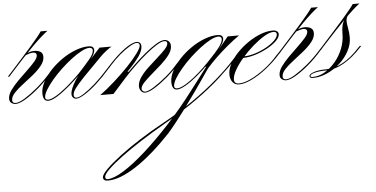

<svg xmlns="http://www.w3.org/2000/svg" viewBox="-63 -541 2329 1188"><g transform="rotate(-5 1101.5 53.0)"><path d="M10 -163H0L12 -176Q101 -274 155.5 -336.5Q210 -399 227 -425H269Q230 -396 172.5 -338.5Q115 -281 22 -177ZM35 3Q55 3 91 -19Q127 -41 168.5 -75.5Q210 -110 247 -151L258 -163H268L259 -154Q219 -108 175.5 -71.5Q132 -35 94.5 -13Q57 9 34 9Q21 9 8.5 0.5Q-4 -8 -4 -26Q-4 -51 15.5 -78.5Q35 -106 64 -135Q93 -164 122 -191.5Q151 -219 170.5 -241.5Q190 -264 190 -280Q190 -298 168 -298Q159 -298 146 -294.5Q133 -291 118 -285L126 -296Q138 -301 150 -304.5Q162 -308 176 -308Q200 -308 215 -298.5Q230 -289 230 -267Q230 -240 208.5 -213Q187 -186 154.5 -159.5Q122 -133 89.5 -108.5Q57 -84 35.5 -61Q14 -38 14 -16Q14 3 35 3Z M236 7Q204 7 204 -43Q204 -75 223.5 -112Q243 -149 275.5 -183.5Q308 -218 348.5 -246Q389 -274 432.5 -290.5Q476 -307 514 -307Q547 -307 547 -281Q547 -258 517 -222Q487 -186 442 -138Q406 -102 366.5 -68.5Q327 -35 292.5 -14Q258 7 236 7ZM237 0Q255 0 286.5 -18.5Q318 -37 357 -69.5Q396 -102 437 -143Q482 -191 510 -225Q538 -259 538 -280Q538 -297 517 -297Q498 -297 468.5 -281.5Q439 -266 405.5 -240.5Q372 -215 339 -184Q306 -153 279 -121Q252 -89 235.5 -61.5Q219 -34 219 -15Q219 0 237 0ZM629 -163 621 -154Q581 -108 540 -71Q499 -34 464.5 -12.5Q430 9 410 9Q399 9 391 0.5Q383 -8 383 -20Q383 -53 418.5 -108Q454 -163 518 -229H523L581 -293H655Q638 -283 619.5 -268.5Q601 -254 585 -238Q513 -166 472 -123Q431 -80 413.5 -56Q396 -32 396 -16Q396 3 412 3Q429 3 460 -17Q491 -37 530 -71.5Q569 -106 609 -151L620 -163Z M630 -163H620L632 -176Q686 -236 735 -272Q784 -308 813 -308Q825 -308 832.5 -300.5Q840 -293 840 -280Q840 -253 817.5 -219.5Q795 -186 740 -129H752L727 -95L642 0H560Q605 -33 652.5 -75.5Q700 -118 740.5 -160.5Q781 -203 805.5 -237Q830 -271 830 -285Q830 -302 812 -302Q797 -302 768 -285Q739 -268 705.5 -239.5Q672 -211 641 -176ZM838 9Q823 9 813 -3.5Q803 -16 803 -33Q803 -60 822.5 -88.5Q842 -117 872 -145Q902 -173 931.5 -199Q961 -225 981 -246.5Q1001 -268 1001 -283Q1001 -298 984 -298Q966 -298 936 -279.5Q906 -261 869.5 -231Q833 -201 796 -165.5Q759 -130 727 -95H717Q749 -131 787 -167.5Q825 -204 862.5 -235Q900 -266 932 -285.5Q964 -305 985 -305Q999 -305 1010.5 -295Q1022 -285 1022 -265Q1022 -238 1001.5 -210.5Q981 -183 951 -156Q921 -129 890.5 -103Q860 -77 839 -55Q818 -33 818 -15Q818 -8 824.5 -2.5Q831 3 839 3Q858 3 893 -19Q928 -41 970 -75.5Q1012 -110 1047 -151L1059 -163H1069L1060 -154Q1020 -108 976.5 -71.5Q933 -35 896.5 -13Q860 9 838 9Z M1037 7Q1005 7 1005 -43Q1005 -75 1024.5 -112Q1044 -149 1076.5 -183.5Q1109 -218 1149.5 -246Q1190 -274 1233.5 -290.5Q1277 -307 1315 -307Q1348 -307 1348 -281Q1348 -263 1325.5 -232Q1303 -201 1243 -138Q1202 -96 1162 -63Q1122 -30 1089 -11.5Q1056 7 1037 7ZM1038 0Q1066 0 1121 -39.5Q1176 -79 1238 -143Q1296 -203 1317.5 -232.5Q1339 -262 1339 -280Q1339 -297 1318 -297Q1299 -297 1269.5 -281.5Q1240 -266 1206.5 -240.5Q1173 -215 1140 -184Q1107 -153 1080 -121Q1053 -89 1036.5 -61.5Q1020 -34 1020 -15Q1020 0 1038 0ZM1414 -154Q1365 -100 1300 -41Q1235 18 1146 81.5Q1057 145 938 213Q860 258 789 303.5Q718 349 663.5 389.5Q609 430 577.5 461Q546 492 546 508Q546 522 560 522Q598 522 660 483.5Q722 445 799 376Q876 307 960 216Q1044 125 1124 19Q1138 1 1153.5 -19.5Q1169 -40 1189.5 -67Q1210 -94 1239 -132L1242 -118H1217L1322 -226L1377 -293H1448Q1414 -270 1376 -238.5Q1338 -207 1302.5 -173Q1267 -139 1239 -107Q1145 31 1074.5 126Q1004 221 959 272Q842 396 739 463.5Q636 531 562 531Q532 531 532 509Q532 492 566 458Q600 424 657 381Q714 338 785.5 292.5Q857 247 932 206Q1034 150 1122.5 88.5Q1211 27 1282 -35Q1353 -97 1401 -151L1412 -163H1423Z M1422 3Q1454 3 1496.5 -17.5Q1539 -38 1584.5 -72.5Q1630 -107 1668 -151L1680 -163H1690L1681 -154Q1640 -108 1592.5 -71Q1545 -34 1500 -12.5Q1455 9 1422 9Q1397 9 1382 -9Q1367 -27 1367 -58Q1367 -89 1385 -123Q1403 -157 1433.5 -189Q1464 -221 1502.5 -247.5Q1541 -274 1581 -289.5Q1621 -305 1658 -305Q1674 -305 1683.5 -298Q1693 -291 1693 -280Q1693 -260 1670.5 -238Q1648 -216 1612 -196.5Q1576 -177 1535.5 -164.5Q1495 -152 1458 -152L1467 -161Q1502 -162 1539 -174Q1576 -186 1608 -204Q1640 -222 1660.5 -242.5Q1681 -263 1681 -280Q1681 -296 1661 -296Q1637 -296 1603 -275.5Q1569 -255 1532 -223Q1495 -191 1463 -154Q1431 -117 1411.5 -82.5Q1392 -48 1392 -24Q1392 3 1422 3Z M1690 -163H1680L1692 -176Q1781 -274 1835.5 -336.5Q1890 -399 1907 -425H1949Q1910 -396 1852.5 -338.5Q1795 -281 1702 -177ZM1715 3Q1735 3 1771 -19Q1807 -41 1848.5 -75.5Q1890 -110 1927 -151L1938 -163H1948L1939 -154Q1899 -108 1855.5 -71.5Q1812 -35 1774.5 -13Q1737 9 1714 9Q1701 9 1688.5 0.5Q1676 -8 1676 -26Q1676 -51 1695.5 -78.5Q1715 -106 1744 -135Q1773 -164 1802 -191.5Q1831 -219 1850.5 -241.5Q1870 -264 1870 -280Q1870 -298 1848 -298Q1839 -298 1826 -294.5Q1813 -291 1798 -285L1806 -296Q1818 -301 1830 -304.5Q1842 -308 1856 -308Q1880 -308 1895 -298.5Q1910 -289 1910 -267Q1910 -240 1888.5 -213Q1867 -186 1834.5 -159.5Q1802 -133 1769.5 -108.5Q1737 -84 1715.5 -61Q1694 -38 1694 -16Q1694 3 1715 3Z M1948 -163H1938L1950 -176Q2039 -274 2093.5 -336.5Q2148 -399 2165 -425H2207Q2168 -396 2111 -338Q2054 -280 1960 -177ZM2187 -154Q2133 -95 2076 -62.5Q2019 -30 1964 -30Q1923 -30 1894.5 -22.5Q1866 -15 1866 -4Q1866 3 1878 3Q1918 3 1954.5 -18.5Q1991 -40 2021 -75.5Q2051 -111 2068.5 -155.5Q2086 -200 2086 -247Q2086 -275 2090.5 -296Q2095 -317 2109 -340.5Q2123 -364 2153 -395L2206 -425Q2171 -398 2152 -381.5Q2133 -365 2125.5 -351.5Q2118 -338 2118 -323Q2118 -307 2123.5 -278.5Q2129 -250 2129 -221Q2129 -179 2107.5 -138Q2086 -97 2049.5 -64Q2013 -31 1969 -11Q1925 9 1880 9Q1860 9 1860 -4Q1860 -17 1890 -27Q1920 -37 1963 -37Q2070 -37 2174 -151L2186 -163H2195Z"/></g></svg>

Font: Ballet 24pt
Style: Regular
Weight: 400
Designer: Maximiliano R. Sproviero
Foundry: Omnibus-Type
Version: Version 1.100